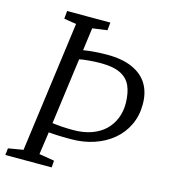

<svg xmlns="http://www.w3.org/2000/svg" viewBox="-113 -832 815 920"><g transform="rotate(15 295.0 -371.5)"><path d="M-1.5 0 2.5 -34 76.5 -46.5 163.5 -694 102.5 -704 106 -743H320.5L316.5 -704L243.5 -694L228.5 -581.5Q255.5 -586 287 -588.2Q318.5 -590.5 346.5 -590.5Q421 -590.5 471.2 -568.2Q521.5 -546 546.8 -504.8Q572 -463.5 572 -404.5Q572 -348 550 -301.8Q528 -255.5 488.8 -222.8Q449.5 -190 396.8 -172.2Q344 -154.5 281.5 -154.5Q240 -154.5 212.5 -155.8Q185 -157 171.5 -158.5L155.5 -46.5L231 -34L228.5 0ZM221.5 -534.5 177.5 -206Q199.5 -203 225.8 -201.2Q252 -199.5 281.5 -199.5Q332 -199.5 371.5 -213.5Q411 -227.5 437.8 -253Q464.5 -278.5 478.5 -313.5Q492.5 -348.5 492 -390Q491 -440.5 475.8 -474.5Q460.5 -508.5 424.5 -526Q388.5 -543.5 325.5 -543.5Q303 -543.5 271.8 -541Q240.5 -538.5 221.5 -534.5Z"/></g></svg>

Font: Merriweather 24pt Light
Style: Italic
Weight: 300
Italic angle: -7.8°
Version: Version 2.101